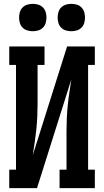

<svg xmlns="http://www.w3.org/2000/svg" viewBox="-20 -976 540 996"><path d="M28 0V-96H63V-639H28V-735H211V-639H175V-441Q175 -407 173.5 -373Q172 -339 168.5 -305Q165 -271 160 -237.5Q155 -204 150 -171L328 -735H472V-639H437V-96H472V0H289V-96H325V-294Q325 -328 326.5 -362Q328 -396 331.5 -430Q335 -464 340 -497.5Q345 -531 350 -564L172 0ZM350 -814Q336 -814 322 -818Q308 -822 297.5 -832.5Q287 -843 283 -857Q279 -871 279 -885Q279 -899 283 -913Q287 -927 297.5 -937.5Q308 -948 322 -952Q336 -956 350 -956Q364 -956 378 -952Q392 -948 402.5 -937.5Q413 -927 417 -913Q421 -899 421 -885Q421 -871 417 -857Q413 -843 402.5 -832.5Q392 -822 378 -818Q364 -814 350 -814ZM150 -814Q136 -814 122 -818Q108 -822 97.5 -832.5Q87 -843 83 -857Q79 -871 79 -885Q79 -899 83 -913Q87 -927 97.5 -937.5Q108 -948 122 -952Q136 -956 150 -956Q164 -956 178 -952Q192 -948 202.5 -937.5Q213 -927 217 -913Q221 -899 221 -885Q221 -871 217 -857Q213 -843 202.5 -832.5Q192 -822 178 -818Q164 -814 150 -814Z"/></svg>

Font: Iosevka Slab
Style: Bold
Weight: 700
Monospace: yes
Designer: Belleve Invis
Foundry: Belleve Invis
Version: Version 11.1.1; ttfautohint (v1.8.3)